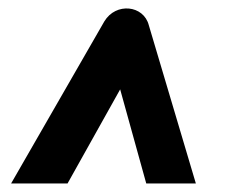

<svg xmlns="http://www.w3.org/2000/svg" viewBox="-20 -546 538 449"><path d="M322 -117H438L328 -487C316 -534 251 -541 224 -496L6 -117H138L261 -337Z"/></svg>

Font: United Sans Black
Style: Italic
Weight: 900
Italic angle: -8°
Designer: Pablo Impallari, Rodrigo Fuenzalida (Modified by Dan O. Williams)
Version: Version 1.000;PS 001.000;hotconv 1.0.88;makeotf.lib2.5.64775